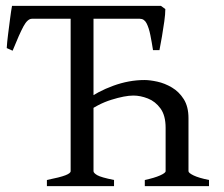

<svg xmlns="http://www.w3.org/2000/svg" viewBox="-20 -635 763 655"><path d="M89 -571Q74 -571 60 -545Q46 -519 23 -462L3 -471Q4 -490 7.5 -517.5Q11 -545 14.5 -572Q18 -599 21 -615H317L331 -571ZM502 -464Q498 -490 493 -515Q488 -540 480 -555.5Q472 -571 457 -571H263L277 -615H529L544 -604Q544 -587 540.5 -562Q537 -537 532.5 -510.5Q528 -484 524 -464ZM140 0V-21Q185 -30 203 -37Q221 -44 221 -51V-575Q221 -588 149 -595V-615H368V-595Q336 -591 317.5 -586.5Q299 -582 299 -575V-51Q299 -45 311.5 -37.5Q324 -30 369 -21V0ZM474 0V-21Q507 -28 526 -36.5Q545 -45 545 -51V-199Q545 -241 527.5 -265Q510 -289 484.5 -299Q459 -309 435 -309Q406 -309 359.5 -294.5Q313 -280 271 -248V-292Q313 -323 366.5 -342.5Q420 -362 473 -362Q491 -362 516.5 -356.5Q542 -351 566.5 -336.5Q591 -322 607 -296.5Q623 -271 623 -232V-51Q623 -45 640.5 -36.5Q658 -28 693 -21V0Z"/></svg>

Font: ChillKai
Style: Regular
Weight: 400
Designer: ChillType
Foundry: 寒蝉字型
Version: Version 2.000